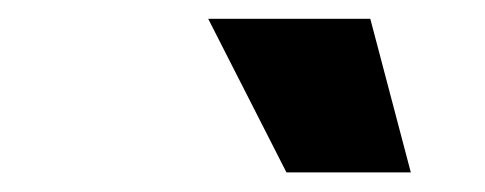

<svg xmlns="http://www.w3.org/2000/svg" viewBox="-20 -792 503 199"><path d="M276.9 -613.3 195.8 -772.5H363.8L405.8 -613.3Z"/></svg>

Font: Inter Tight Black
Style: Italic
Weight: 900
Italic angle: -9.39999°
Designer: Rasmus Andersson
Foundry: rsms
Version: Version 3.004; ttfautohint (v1.8.4.7-5d5b)